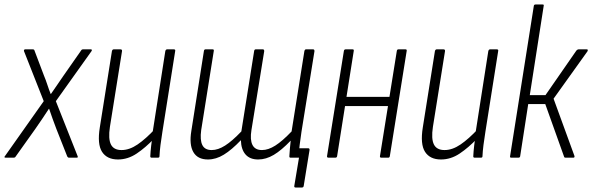

<svg xmlns="http://www.w3.org/2000/svg" viewBox="-34 -703 2641 856"><path d="M-9 0Q-13 0 -14 -2Q-15 -4 -12 -7L161 -252L73 -475Q72 -478 73.5 -480.5Q75 -483 78 -483H112Q119 -483 120 -477L162 -366Q170 -347 177 -325.5Q184 -304 192 -284H193Q207 -304 221 -324.5Q235 -345 248 -364L327 -477Q330 -483 336 -483H371Q375 -483 375.5 -480.5Q376 -478 374 -475L215 -252L312 -7Q315 0 308 0H274Q269 0 266 -5L217 -129Q209 -151 200.5 -173.5Q192 -196 185 -218H184Q170 -196 154.5 -173.5Q139 -151 124 -129L35 -4Q33 0 27 0Z M492 8Q443 8 421 -26Q399 -60 411 -135L465 -475Q467 -483 473 -483H503Q511 -483 510 -475L456 -137Q448 -84 460.5 -59Q473 -34 508 -34Q543 -34 579.5 -59Q616 -84 658 -129L653 -85Q615 -45 575.5 -18.5Q536 8 492 8ZM642 0Q636 0 636 -6Q637 -28 640 -53.5Q643 -79 646 -99V-110L703 -475Q705 -483 711 -483H741Q749 -483 747 -475L690 -115Q685 -84 681.5 -56.5Q678 -29 677 -6Q677 0 670 0Z M1284 133Q1277 133 1278 126L1299 0H1265L1299 -42H1340Q1347 -42 1346 -34L1320 126Q1319 133 1312 133ZM893 8Q847 8 828 -25Q809 -58 819 -119L875 -475Q876 -483 882 -483H914Q921 -483 919 -475L863 -123Q857 -79 868 -56.5Q879 -34 910 -34Q938 -34 969.5 -54Q1001 -74 1042 -117L1099 -475Q1100 -483 1106 -483H1138Q1144 -483 1144 -475L1087 -123Q1080 -80 1091.5 -57Q1103 -34 1134 -34Q1162 -34 1193.5 -54Q1225 -74 1266 -117L1323 -475Q1325 -483 1330 -483H1362Q1368 -483 1368 -475L1310 -115Q1305 -83 1302 -56.5Q1299 -30 1297 -8Q1297 0 1290 0H1261Q1256 0 1256 -6Q1257 -23 1258.5 -41Q1260 -59 1262 -76Q1221 -33 1186.5 -12.5Q1152 8 1117 8Q1080 8 1060.5 -14.5Q1041 -37 1040 -78Q999 -35 964 -13.5Q929 8 893 8Z M1666 0Q1659 0 1660 -7L1735 -475Q1736 -483 1742 -483H1774Q1781 -483 1779 -475L1704 -7Q1703 0 1697 0ZM1431 0Q1423 0 1424 -7L1499 -475Q1500 -483 1507 -483H1538Q1545 -483 1543 -475L1469 -7Q1468 0 1461 0ZM1498 -230 1503 -271H1711L1704 -230Z M1932 8Q1883 8 1861 -26Q1839 -60 1851 -135L1905 -475Q1907 -483 1913 -483H1943Q1951 -483 1950 -475L1896 -137Q1888 -84 1900.5 -59Q1913 -34 1948 -34Q1983 -34 2019.5 -59Q2056 -84 2098 -129L2093 -85Q2055 -45 2015.5 -18.5Q1976 8 1932 8ZM2082 0Q2076 0 2076 -6Q2077 -28 2080 -53.5Q2083 -79 2086 -99V-110L2143 -475Q2145 -483 2151 -483H2181Q2189 -483 2187 -475L2130 -115Q2125 -84 2121.5 -56.5Q2118 -29 2117 -6Q2117 0 2110 0Z M2582 -483Q2586 -483 2586.5 -480.5Q2587 -478 2585 -474L2434 -263L2527 -8Q2529 0 2522 0H2487Q2482 0 2481 -4L2397 -239H2321L2285 -6Q2284 0 2277 0H2245Q2239 0 2240 -6L2346 -677Q2347 -683 2354 -683H2385Q2392 -683 2390 -677L2328 -279H2398L2536 -478Q2541 -483 2545 -483Z"/></svg>

Font: Sofia Sans Condensed Light
Style: Italic
Weight: 300
Italic angle: -9°
Version: Version 4.100